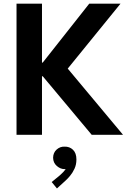

<svg xmlns="http://www.w3.org/2000/svg" viewBox="-20 -740 701 1054"><path d="M70.7 0V-719.7H210.5V-396.2H246.3L196.6 -373.7L469.8 -719.7H641.4L321.2 -325.7V-400.1L655.3 0H483.4L196.6 -343L246.3 -321.3H210.5V0ZM292.6 294.5 263.8 259.3 308.8 222.3Q317.1 215.3 327.3 204.5Q337.5 193.6 344.7 181.6Q351.9 169.5 351.5 158.9L369.4 158Q368.5 169.9 360.2 179.2Q351.9 188.4 334 188.4Q312.1 188.4 292 171.2Q272 153.9 271.5 125.9Q272 98 290.9 81Q309.8 64.1 334 65Q361.9 64.1 380.7 82.2Q399.5 100.3 399.5 135.4Q399.5 163.4 389 186.1Q378.4 208.9 364.4 225.5Q350.4 242 340.1 251.2Z"/></svg>

Font: Reddit Sans
Style: Regular
Weight: 400
Designer: Stephen Hutchings
Foundry: Reddit
Version: Version 1.014